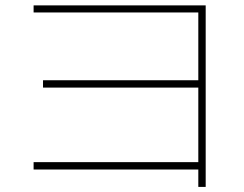

<svg xmlns="http://www.w3.org/2000/svg" viewBox="-20 -727 920 724"><path d="M727.8 -22.2V-87.8H106.7V-115.6H727.8V-396.7H142.2V-424.4H727.8V-680H106.7V-706.7H755.6V-22.2Z"/></svg>

Font: Paperlogy 1 Thin
Style: Regular
Weight: 250
Designer: redesigned by Lee Juim, glyphs from Gmarket Sans & Montserrat
Foundry: PT&
Version: Version 1.001